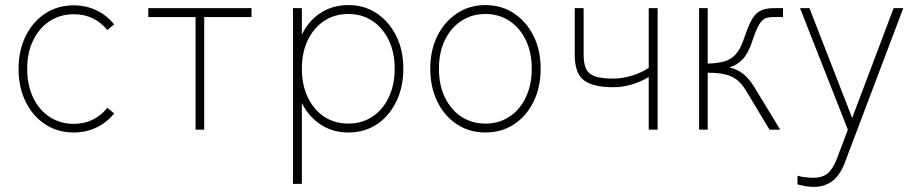

<svg xmlns="http://www.w3.org/2000/svg" viewBox="-20 -510 3605 755"><path d="M270 11Q207 11 158 -21Q109 -53 81 -109.5Q53 -166 53 -239Q53 -312 81 -368.5Q109 -425 158 -457Q207 -489 270 -489Q317 -489 358 -470Q399 -451 429 -414L402 -392Q351 -454 270 -454Q217 -454 175.5 -427Q134 -400 110.5 -351.5Q87 -303 87 -239Q87 -175 110.5 -126Q134 -77 175.5 -50Q217 -23 270 -23Q351 -23 402 -86L429 -64Q399 -27 358 -8Q317 11 270 11Z M749 0V-443H563V-478H969V-443H783V0Z M1132 213V-478H1167V-374Q1193 -428 1240.5 -459Q1288 -490 1350 -490Q1413 -490 1461.5 -457.5Q1510 -425 1538 -369Q1566 -313 1566 -240Q1566 -167 1538 -110Q1510 -53 1461.5 -21Q1413 11 1350 11Q1288 11 1240.5 -20.5Q1193 -52 1167 -105V213ZM1350 -24Q1403 -24 1444 -51Q1485 -78 1508.5 -127Q1532 -176 1532 -240Q1532 -304 1508.5 -352.5Q1485 -401 1444 -428Q1403 -455 1350 -455Q1296 -455 1255 -428Q1214 -401 1190.5 -352.5Q1167 -304 1167 -240Q1167 -176 1190.5 -127Q1214 -78 1255 -51Q1296 -24 1350 -24Z M1889 11Q1826 11 1777 -21Q1728 -53 1700 -110Q1672 -167 1672 -240Q1672 -313 1700 -369Q1728 -425 1777 -457.5Q1826 -490 1889 -490Q1952 -490 2001 -457.5Q2050 -425 2078 -369Q2106 -313 2106 -240Q2106 -167 2078 -110Q2050 -53 2001 -21Q1952 11 1889 11ZM1889 -24Q1942 -24 1983 -51Q2024 -78 2047.5 -127Q2071 -176 2071 -240Q2071 -304 2047.5 -352.5Q2024 -401 1983 -428Q1942 -455 1889 -455Q1836 -455 1794.5 -428Q1753 -401 1729.5 -352.5Q1706 -304 1706 -240Q1706 -176 1729.5 -127Q1753 -78 1794.5 -51Q1836 -24 1889 -24Z M2531 0V-207Q2501 -189 2465 -178Q2429 -167 2392 -167Q2313 -167 2276.5 -194Q2240 -221 2240 -295V-478H2275V-295Q2275 -260 2284.5 -239.5Q2294 -219 2319 -210Q2344 -201 2392 -201Q2429 -201 2466.5 -213Q2504 -225 2531 -243V-478H2566V0Z M2729 0V-478H2763V-260Q2803 -261 2829.5 -269Q2856 -277 2874 -297.5Q2892 -318 2905 -357Q2919 -399 2932.5 -426Q2946 -453 2966.5 -465.5Q2987 -478 3022 -478H3059V-443H3022Q3001 -443 2988 -437Q2975 -431 2963.5 -410.5Q2952 -390 2937 -345Q2922 -299 2899.5 -276Q2877 -253 2848 -245Q2879 -238 2902.5 -219.5Q2926 -201 2947 -166Q2986 -102 3008 -66Q3030 -30 3039 -15Q3048 0 3048 0H3006L2917 -148Q2899 -179 2879 -195Q2859 -211 2831.5 -217.5Q2804 -224 2763 -224V0Z M3179 225Q3163 225 3146.5 222Q3130 219 3116 215V181Q3129 185 3146 187Q3163 189 3179 189Q3214 189 3235 171.5Q3256 154 3272 111L3314 0L3126 -478H3163L3331 -46L3494 -478H3532L3305 122Q3286 176 3255 200.5Q3224 225 3179 225Z"/></svg>

Font: Zen Kaku Gothic New Light
Style: Regular
Weight: 300
Designer: Yoshimichi Ohira
Foundry: Positype
Version: Version 1.002